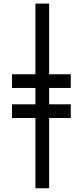

<svg xmlns="http://www.w3.org/2000/svg" viewBox="-20 -801 457 1061"><path d="M46.4 -314.9V-390.6H371.1V-314.9ZM46.4 -148.9V-224.6H371.1V-148.9ZM175.8 -781.2H251.5V239.3H175.8Z"/></svg>

Font: Andika LitF DSA DSG
Style: Regular
Weight: 400
Designer: Victor Gaultney, Annie Olsen, Julie Remington, Don Collingsworth, Eric Hays, Becca Hirsbrunner
Foundry: SIL International
Version: Version 6.200 ; LitF DSA DSG; ttfautohint (v1.8.3.10-c5d8)